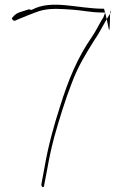

<svg xmlns="http://www.w3.org/2000/svg" viewBox="-20 -709 526 814"><path d="M31 -633C30 -632 31 -625 39 -621H43C58 -628 138 -661 157 -665C199 -675 242 -671 286 -668C323 -666 367 -656 410 -656H426L417 -632H416C401 -608 386 -576 368 -550C309 -465 270 -372 234 -256C208 -175 185 -93 169 -1L156 69C155 76 155 77 156 78C162 91 168 83 168 72L181 4C189 -42 199 -86 210 -128C231 -203 258 -290 284 -356C311 -429 344 -481 382 -542C405 -574 425 -619 448 -653C449 -654 450 -658 447 -666C444 -514 444 -599 421 -672H419C308 -672 201 -713 116 -668L112 -667L108 -668C105 -670 103 -670 101 -669L79 -662C51 -654 45 -649 31 -633Z"/></svg>

Font: Stray Cat
Style: ExLtCn
Weight: 200
Version: Version 1.0